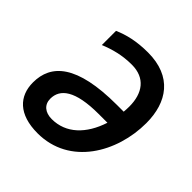

<svg xmlns="http://www.w3.org/2000/svg" viewBox="-191 -879 1043 1043"><g transform="rotate(45 330.0 -357.5)"><path d="M249 10C495 10 628 -222 628 -447C628 -607 548 -725 363 -725C276 -725 212 -709 157 -685V-576C213 -599 274 -616 348 -616C450 -616 499 -548 499 -445C499 -429 498 -418 497 -404H445C136 -404 36 -306 36 -168C36 -63 103 10 249 10ZM249 -99C198 -99 165 -126 165 -172C165 -246 228 -299 410 -299H477C437 -176 358 -99 249 -99Z"/></g></svg>

Font: Noto Sans SemiBold
Style: Italic
Weight: 600
Italic angle: -12°
Designer: Monotype Design Team
Foundry: Monotype Imaging Inc.
Version: Version 2.013